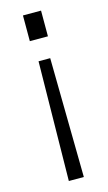

<svg xmlns="http://www.w3.org/2000/svg" viewBox="-111 -534 440 779"><g transform="rotate(-15 109.0 -144.5)"><path d="M140 204H77L84 -297H133ZM147 -385H71V-493H147Z"/></g></svg>

Font: Hanken Grotesk Light
Style: Regular
Weight: 300
Designer: Alfredo Marco Pradil
Foundry: Hanken Design Co.
Version: Version 3.014